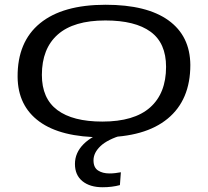

<svg xmlns="http://www.w3.org/2000/svg" viewBox="-20 -567 874 807"><path d="M410 10Q236 10 145.5 -56Q55 -122 54 -244Q53 -391 148 -469Q243 -547 424 -547Q597 -547 688 -481.5Q779 -416 780 -294Q780 -147 685 -68.5Q590 10 410 10ZM410 -56Q544 -56 611 -115.5Q678 -175 678 -286Q678 -386 613 -433.5Q548 -481 423 -481Q290 -481 223 -422Q156 -363 156 -252Q156 -153 221 -104.5Q286 -56 410 -56ZM435 -18 496 0Q432 19 402.5 47Q373 75 373 107Q373 137 392 149.5Q411 162 440 162Q454 162 465 160.5Q476 159 488 157L484 211Q451 220 411 220Q358 220 326.5 194.5Q295 169 295 122Q295 75 331.5 38.5Q368 2 435 -18Z"/></svg>

Font: Georama ExtraExtended
Style: Italic
Weight: 400
Width: 8
Italic angle: -9°
Designer: Jean-Baptiste Levee
Foundry: Production Type
Version: Version 1.000